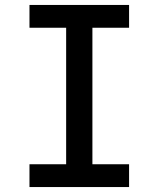

<svg xmlns="http://www.w3.org/2000/svg" viewBox="-20 -755 640 775"><path d="M99 0V-92H247V-643H99V-735H501V-643H353V-92H501V0Z"/></svg>

Font: Iosevka SS04 Semibold Extended
Style: Regular
Weight: 600
Width: 7
Monospace: yes
Designer: Belleve Invis
Foundry: Belleve Invis
Version: Version 19.0.0; ttfautohint (v1.8.4)